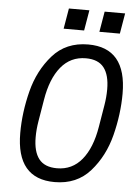

<svg xmlns="http://www.w3.org/2000/svg" viewBox="-60 -932 719 990"><g transform="rotate(5 300.0 -437.0)"><path d="M62 -225Q62 -331 90 -441.5Q118 -552 187.5 -631Q257 -710 372 -710Q570 -710 570 -473Q570 -367 542 -256.5Q514 -146 444.5 -67Q375 12 260 12Q62 12 62 -225ZM463 -292 482 -406Q489 -448 489 -488Q489 -562 459.5 -600Q430 -638 366 -638Q287 -638 237 -577Q187 -516 169 -406L150 -292Q143 -250 143 -210Q143 -136 172.5 -98Q202 -60 266 -60Q345 -60 395 -121Q445 -182 463 -292ZM362 -886 344 -780H238L256 -886ZM547 -886 529 -780H423L441 -886Z"/></g></svg>

Font: iA Writer Duo S
Style: Italic
Weight: 400
Italic angle: -9.5°
Designer: Mike Abbink, Paul van der Laan, Pieter van Rosmalen, Oliver Reichenstein
Foundry: Bold Monday and Information Architects Inc.
Version: Version 2.000